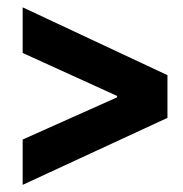

<svg xmlns="http://www.w3.org/2000/svg" viewBox="-20 -574 506 531"><path d="M42.7 -62.8V-188.1L303.8 -304.8V-308.7L42.7 -427.5V-553.7L443.1 -366.1V-248Z"/></svg>

Font: Reddit Sans Condensed
Style: Regular
Weight: 400
Designer: Stephen Hutchings
Foundry: Reddit
Version: Version 1.014